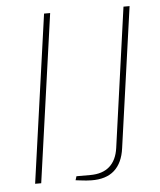

<svg xmlns="http://www.w3.org/2000/svg" viewBox="-51 -734 655 785"><g transform="rotate(-5 276.5 -342.0)"><path d="M184 -690 87 0H62L159 -690ZM510 -690 429 -114Q421 -54 387 -23.5Q353 7 292 6Q283 6 271.5 5Q260 4 248.5 2.5Q237 1 228 0L233 -16H290Q340 -16 369 -41.5Q398 -67 405 -117L485 -690Z"/></g></svg>

Font: Exo 2 Thin
Style: Italic
Weight: 250
Italic angle: -8°
Designer: Natanael Gama
Foundry: Natanael Gama
Version: Version 2.010